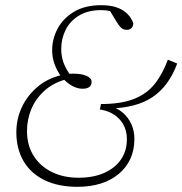

<svg xmlns="http://www.w3.org/2000/svg" viewBox="-20 -707 703 740"><path d="M279 13Q204 13 151 -13Q98 -39 70.5 -86.5Q43 -134 43 -197Q43 -249 64.5 -294.5Q86 -340 125.5 -373Q165 -406 219 -418L217 -410Q199 -435 190 -460.5Q181 -486 181 -513Q181 -557 202 -596.5Q223 -636 265 -661.5Q307 -687 371 -687Q406 -687 431 -678Q456 -669 472 -652.5Q488 -636 494 -616Q493 -605 486.5 -598.5Q480 -592 468 -592Q456 -592 447.5 -599.5Q439 -607 430 -622L396 -678L437 -654Q423 -660 406 -664Q389 -668 370 -668Q319 -668 284.5 -647Q250 -626 233 -592Q216 -558 216 -518Q216 -490 225 -465Q234 -440 254 -414L237 -421Q249 -423 255 -423Q261 -423 266 -423Q294 -423 313.5 -414.5Q333 -406 333 -392Q333 -379 324.5 -372Q316 -365 298 -365Q280 -365 261 -374.5Q242 -384 222 -405L237 -402Q185 -388 151 -357Q117 -326 100.5 -286Q84 -246 84 -202Q84 -148 109 -107.5Q134 -67 179 -44.5Q224 -22 283 -22Q340 -22 381.5 -40.5Q423 -59 446 -92Q469 -125 469 -170Q469 -217 440.5 -247.5Q412 -278 365 -285L369 -306Q445 -306 494.5 -325Q544 -344 575 -382Q606 -420 627 -477L663 -462Q630 -374 567.5 -332.5Q505 -291 403 -289V-298Q432 -291 453.5 -272.5Q475 -254 486.5 -228Q498 -202 498 -172Q498 -129 482.5 -95Q467 -61 437.5 -36.5Q408 -12 368 0.5Q328 13 279 13Z"/></svg>

Font: Source Serif 4 48pt Light
Style: Italic
Weight: 300
Italic angle: -12°
Designer: Frank Grießhammer
Foundry: Adobe Systems Incorporated
Version: Version 4.004;hotconv 1.0.116;makeotfexe 2.5.65601